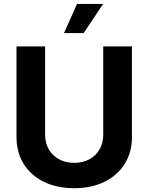

<svg xmlns="http://www.w3.org/2000/svg" viewBox="-20 -969 772 999"><path d="M65.9 -255.4V-727.5H214.8V-267.6Q214.8 -225.6 233.6 -192.4Q252.4 -159.2 286.9 -140.4Q321.3 -121.6 366.2 -121.6Q411.1 -121.6 445.3 -140.4Q479.5 -159.2 498.3 -192.1Q517.1 -225.1 517.1 -267.6V-727.5H666.5V-255.4Q666.5 -176.8 628.9 -116.5Q591.3 -56.2 523.2 -22.9Q455.1 10.3 366.2 10.3Q276.9 10.3 208.7 -22.9Q140.6 -56.2 103.3 -116.2Q65.9 -176.3 65.9 -255.4ZM380.9 -948.7H516.6L415.5 -796.9H313Z"/></svg>

Font: Inter RS Variable
Style: Regular
Weight: 400
Designer: Rasmus Andersson (customised by Maria Ramos and Noel Pretorius)
Foundry: rsms
Version: Version 3.001;Glyphs 3.2.3 (3260)